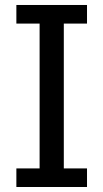

<svg xmlns="http://www.w3.org/2000/svg" viewBox="-20 -747 413 767"><path d="M327.6 -74.2H234.9V-652.8H327.6V-727.1H45.4V-652.8H138.2V-74.2H45.4V0H327.6Z"/></svg>

Font: SG Kara SemiBold
Style: Regular
Weight: 400
Designer: Damoon Khanjanzadeh
Version: Version 1.000